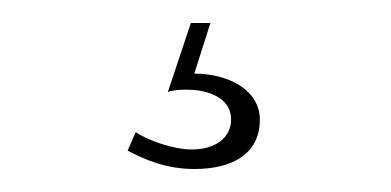

<svg xmlns="http://www.w3.org/2000/svg" viewBox="-20 -29 340 167"><path d="M163 -9H146L126 51C132 49 137 49 143 49C157 49 181 54 181 75C181 91 167 101 147 101C130 101 109 93 98 86L91 102C106 110 125 118 149 118C182 118 206 105 206 75C206 49 178 35 149 35Z"/></svg>

Font: Clicker Script
Style: Regular
Weight: 400
Designer: Astigmatic (AOETI)
Foundry: Astigmatic (AOETI)
Version: Version 1.000